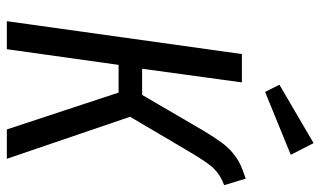

<svg xmlns="http://www.w3.org/2000/svg" viewBox="-208 -730 938 562"><g transform="rotate(90 261.0 -449.0)"><path d="M398.9 -897.9 433.1 -831.1 249 -755.9 228 -797.9ZM502.9 -699.2 522 -636.2Q492.2 -625 473.6 -606.2Q455.1 -587.4 420.9 -528.8L321.8 -360.8L444.8 0H358.9L251 -327.1H169.9L124 0H42L138.2 -688H221.2L181.2 -396H257.8L361.8 -574.2Q382.3 -608.4 397.5 -628.9Q412.6 -649.4 429.9 -663.1Q447.3 -676.8 461.9 -683.6Q476.6 -690.4 502.9 -699.2Z"/></g></svg>

Font: Fira Sans Compressed Book
Style: Italic
Weight: 350
Width: 3
Italic angle: -8°
Designer: Carrois Corporate & Edenspiekermann AG
Foundry: Carrois Corporate GbR & Edenspiekermann AG
Version: Version 4.203;PS 004.203;hotconv 1.0.88;makeotf.lib2.5.64775